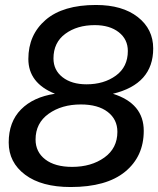

<svg xmlns="http://www.w3.org/2000/svg" viewBox="-20 -742 636 772"><path d="M264 10Q147 10 81 -39.5Q15 -89 15 -169Q15 -252 64.5 -302Q114 -352 201 -365Q94 -408 94 -505Q94 -602 163.5 -662Q233 -722 366 -722Q472 -722 534 -673.5Q596 -625 596 -547Q596 -404 434 -365Q558 -326 558 -216Q558 -113 483 -51.5Q408 10 264 10ZM270 -71Q347 -71 399.5 -108.5Q452 -146 452 -212Q452 -262 413 -292Q374 -322 305 -322Q228 -322 175.5 -284.5Q123 -247 123 -181Q123 -131 162 -101Q201 -71 270 -71ZM328 -403Q398 -403 446 -438Q494 -473 494 -537Q494 -584 457.5 -612.5Q421 -641 361 -641Q290 -641 242.5 -606Q195 -571 195 -507Q195 -460 231.5 -431.5Q268 -403 328 -403Z"/></svg>

Font: Creato Display Medium
Style: Italic
Weight: 500
Italic angle: -10°
Version: Version 1.000